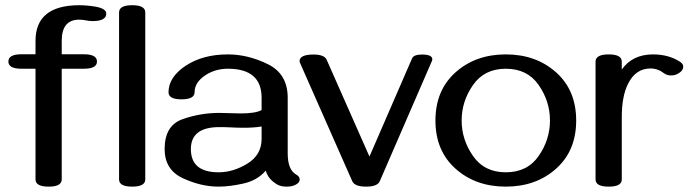

<svg xmlns="http://www.w3.org/2000/svg" viewBox="-20 -694 2616 726"><path d="M164.1 11.7Q114.3 11.7 114.3 -15.6V-434.1H61Q11.7 -434.1 11.7 -461.4Q11.7 -488.8 61 -488.8H114.3V-539.6Q114.3 -673.3 278.3 -674.3Q308.6 -674.3 340.8 -668.9Q381.8 -661.6 381.8 -642.6Q381.8 -614.3 330.1 -614.3Q317.9 -614.3 305.4 -616.9Q293 -619.6 279.3 -619.6Q213.4 -619.6 213.4 -539.6V-488.8H296.9Q346.7 -488.8 346.7 -461.4Q346.7 -434.1 296.9 -434.1H213.4V-15.6Q213.4 11.7 164.1 11.7Z M480 11.7Q430.2 11.7 430.2 -15.6V-647Q430.2 -674.3 480 -674.3Q529.3 -674.3 529.3 -647V-15.6Q529.3 11.7 480 11.7Z M1063.5 11.7Q1041.5 11.7 1027.8 3.4Q993.7 -16.6 984.9 -48.8Q953.6 -12.2 901.1 -0.2Q848.6 11.7 806.6 11.7Q739.7 11.7 671.1 -20.3Q602.5 -52.2 602.5 -130.4Q602.5 -219.2 669.9 -243.2Q737.3 -267.1 809.6 -267.1Q825.2 -267.1 847.9 -266.1Q870.6 -265.1 890.6 -265.1Q945.8 -265.1 969.2 -277.8V-324.2Q969.2 -434.1 841.8 -434.1Q794.9 -434.1 758.3 -410.6Q715.8 -383.3 715.8 -345.2Q715.8 -318.4 666 -318.4Q617.2 -318.4 617.2 -345.2Q617.2 -402.3 682.6 -445.8Q747.6 -488.3 841.8 -488.3Q917.5 -488.3 992.7 -451.4Q1067.9 -414.6 1067.9 -324.2V-113.8Q1067.9 -52.2 1099.6 -34.2Q1113.3 -26.4 1113.3 -15.6Q1113.3 -3.4 1098.1 4.4Q1085 11.7 1063.5 11.7ZM806.6 -42.5Q861.8 -42.5 915.5 -75.4Q969.2 -108.4 969.2 -168.9V-215.8Q941.4 -210.9 900.9 -210.9Q878.4 -210.9 855.5 -212.2Q832.5 -213.4 809.6 -213.4Q701.7 -213.4 701.7 -130.4Q701.7 -42.5 806.6 -42.5Z M1364.3 11.7Q1321.3 11.7 1312 -8.8L1114.3 -456.5Q1112.8 -460.4 1112.8 -462.9Q1112.8 -487.8 1166 -487.8Q1206.5 -487.8 1215.3 -467.8L1377 -102.1L1538.1 -473.1Q1544.4 -487.8 1575.7 -487.8Q1614.7 -487.8 1614.7 -469.7Q1614.7 -468.8 1613.8 -464.8L1416 -8.8Q1407.2 11.7 1364.3 11.7Z M1892.6 11.7Q1778.3 11.7 1702.4 -56.2Q1626.5 -124 1626.5 -238.3Q1626.5 -352.5 1702.4 -420.4Q1778.3 -488.3 1892.6 -488.3Q2006.8 -488.3 2082.8 -420.4Q2158.7 -352.5 2158.7 -238.3Q2158.7 -124 2082.8 -56.2Q2006.8 11.7 1892.6 11.7ZM1892.6 -42.5Q1974.1 -42.5 2016.8 -104.2Q2059.6 -166 2059.6 -238.3Q2059.6 -311 2016.8 -372.6Q1974.1 -434.1 1892.6 -434.1Q1811.5 -434.1 1768.6 -372.6Q1725.6 -311 1725.6 -238.3Q1725.6 -166 1768.6 -104.2Q1811.5 -42.5 1892.6 -42.5Z M2281.7 11.7Q2231.9 11.7 2231.9 -15.6V-460.9Q2231.9 -488.3 2281.7 -488.3Q2331.1 -488.3 2331.1 -460.9V-431.2Q2371.6 -488.3 2449.2 -488.3Q2508.3 -488.3 2551.3 -460.4Q2563.5 -452.6 2563.5 -441.9Q2563.5 -428.2 2547.9 -418Q2534.2 -408.7 2517.6 -408.7Q2502 -408.7 2490.7 -417Q2467.8 -435.1 2439.5 -435.1Q2382.8 -435.1 2354 -375.5Q2331.1 -329.1 2331.1 -250.5V-15.6Q2331.1 11.7 2281.7 11.7Z"/></svg>

Font: Gayathri
Style: Bold
Weight: 700
Designer: Binoy Dominic <binoy.domenic@gmail.com>
Foundry: SMC
Version: Version 1.000